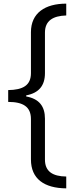

<svg xmlns="http://www.w3.org/2000/svg" viewBox="-20 -819 429 1055"><path d="M344 216V151C269 150 227 123 227 58V-167C227 -235 195 -276 124 -289V-295C194 -308 227 -349 227 -417V-640C227 -705 271 -732 344 -734V-799C228 -799 150 -748 150 -642V-417C150 -350 106 -325 25 -324V-259C106 -259 150 -233 150 -165V57C150 164 223 215 344 216Z"/></svg>

Font: Noto Sans Sinhala UI Condensed
Style: Regular
Weight: 400
Width: 3
Designer: Jelle Bosma - Monotype Design Team
Foundry: Monotype Imaging Inc.
Version: Version 2.006